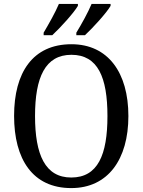

<svg xmlns="http://www.w3.org/2000/svg" viewBox="-20 -951 729 981"><path d="M370 -784V-771H414C456 -810 525 -886 545 -921V-931H448C429 -886 398 -830 370 -784ZM203 -784V-771H247C289 -810 358 -886 378 -921V-931H281C262 -886 230 -830 203 -784ZM344 10C532 10 636 -137 636 -358C636 -580 532 -725 345 -725C147 -725 52 -580 52 -359C52 -137 147 10 344 10ZM344 -44C211 -44 159 -160 159 -358C159 -556 211 -671 345 -671C480 -671 529 -556 529 -358C529 -160 480 -44 344 -44Z"/></svg>

Font: Noto Serif Sinhala SemiCondensed
Style: Regular
Weight: 400
Width: 4
Designer: Jelle Bosma - Monotype Design Team
Foundry: Monotype Imaging Inc.
Version: Version 2.007